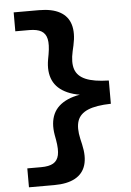

<svg xmlns="http://www.w3.org/2000/svg" viewBox="-64 -848 748 1095"><g transform="rotate(-5 310.0 -300.5)"><path d="M228.8 -517 234.2 -546.4Q243.8 -601.5 236.8 -633.2Q229.7 -665 205.3 -679Q181 -693.1 135.8 -693.1H56.6V-801.4H201Q275.9 -801.4 321 -776.5Q366.2 -751.7 380.9 -703Q395.6 -654.4 379.8 -583.8L372.5 -551.6Q358.1 -487.7 371.7 -448Q385.2 -408.4 431.6 -388.7Q478 -368.9 563.4 -367.1V-233.9Q478 -232.1 431.6 -212.3Q385.2 -192.6 371.7 -153Q358.1 -113.3 372.5 -49.4L379.8 -17.6Q396 53 381.3 101.6Q366.6 150.2 321.2 175.1Q275.9 200 201 200H56.6V91.7H135.8Q181 91.7 205.3 77.6Q229.7 63.6 236.8 31.8Q243.8 0.1 234.2 -55L228.8 -84.8Q216.8 -154.4 239.2 -204.2Q261.7 -253.9 322 -280.7Q382.3 -307.5 481.4 -307.5V-293.9Q382.3 -293.9 322 -320.8Q261.7 -347.6 239 -397.3Q216.4 -447.1 228.8 -517Z"/></g></svg>

Font: Monaspace Neon Var
Style: Regular
Weight: 400
Designer: Riley Cran and the Lettermatic Team
Version: Version 1.000 (Monaspace Neon Var)